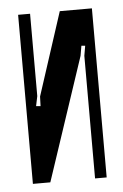

<svg xmlns="http://www.w3.org/2000/svg" viewBox="-43 -528 359 560"><g transform="rotate(-5 137.0 -247.5)"><path d="M247 -495V0H213V-359L218 -388L207 -389L202 -360L82 0H31V-495H66V-254L60 -225L73 -224L74 -252L153 -495Z"/></g></svg>

Font: Moniqa ExtBd Cond Paragraph
Style: Regular
Weight: 800
Width: 3
Designer: Rajesh Rajput
Foundry: Rajesh Rajput
Version: Version 1.000